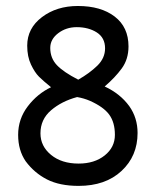

<svg xmlns="http://www.w3.org/2000/svg" viewBox="-20 -601 515 635"><path d="M405 -447.5Q405 -405 382.5 -374.4Q360 -343.8 326.2 -315Q377.5 -291.2 407.5 -250Q435 -211.2 435 -161.2Q435 -85 381.9 -35.6Q328.8 13.8 240 13.8Q177.5 13.8 135.6 -7.5Q93.8 -28.8 65 -67.5Q40 -103.8 40 -155Q40 -207.5 71.9 -249.4Q103.8 -291.2 148.8 -312.5Q122.5 -333.8 108.8 -347.5Q95 -361.2 82.5 -387.5Q70 -413.8 70 -450Q70 -507.5 118.8 -544.4Q167.5 -581.2 237.5 -581.2Q313.8 -581.2 359.4 -546.2Q405 -511.2 405 -447.5ZM146.2 -442.5Q146.2 -408.8 168.1 -385.6Q190 -362.5 238.8 -337.5Q276.2 -358.8 301.9 -383.8Q327.5 -408.8 327.5 -441.2Q327.5 -476.2 300 -493.8Q272.5 -511.2 233.8 -511.2Q198.8 -511.2 172.5 -491.2Q146.2 -471.2 146.2 -442.5ZM360 -155Q360 -196.2 341.2 -221.9Q322.5 -247.5 277.5 -267.5Q257.5 -276.2 235 -280Q183.8 -266.2 148.8 -236.2Q113.8 -206.2 113.8 -160Q113.8 -117.5 148.8 -88.8Q183.8 -60 240 -60Q292.5 -60 326.2 -86.9Q360 -113.8 360 -155Z"/></svg>

Font: Cambay
Style: Regular
Weight: 400
Designer: Pooja Saxena
Foundry: Pooja Saxena
Version: Version 1.181;PS 001.181;hotconv 1.0.70;makeotf.lib2.5.58329